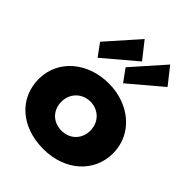

<svg xmlns="http://www.w3.org/2000/svg" viewBox="-347 -1478 1686 1686"><g transform="rotate(45 496.0 -634.5)"><path d="M184 -997 268 -882 567 -1135 444 -1291ZM501 -997 585 -882 884 -1135 761 -1291ZM34 -385C34 -625 238 -793 498 -793C753 -793 958 -625 958 -385C958 -148 764 22 498 22C220 22 34 -148 34 -385ZM316 -385C316 -280 389 -205 497 -205C601 -205 676 -280 676 -385C676 -491 596 -566 497 -566C396 -566 316 -491 316 -385Z"/></g></svg>

Font: Poland Can Into
Style: BigWritings
Weight: 700
Foundry: Cannot Into Space Fonts
Version: Version 0.92